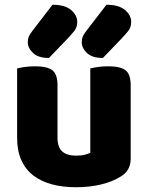

<svg xmlns="http://www.w3.org/2000/svg" viewBox="-20 -772 622 808"><path d="M52 -484Q63 -487 83.5 -490Q104 -493 128 -493Q178 -493 200 -476.5Q222 -460 222 -413V-193Q222 -152 242 -134.5Q262 -117 300 -117Q323 -117 337.5 -121Q352 -125 360 -129V-484Q371 -487 391.5 -490Q412 -493 436 -493Q486 -493 508 -476.5Q530 -460 530 -413V-104Q530 -54 488 -29Q453 -7 404.5 4.5Q356 16 299 16Q245 16 199.5 4Q154 -8 121 -33Q88 -58 70 -97.5Q52 -137 52 -193ZM201 -752Q253 -752 279 -730Q305 -708 305 -680Q305 -658 294 -643.5Q283 -629 261 -606L186 -528Q141 -528 119 -549Q97 -570 97 -594Q97 -606 100.5 -616Q104 -626 117 -643ZM428 -752Q480 -752 506 -730Q532 -708 532 -680Q532 -658 521 -643.5Q510 -629 488 -606L413 -528Q368 -528 346 -549Q324 -570 324 -594Q324 -606 327.5 -616Q331 -626 344 -643Z"/></svg>

Font: Baloo 2 Latin ExtraBold
Style: Regular
Weight: 400
Designer: Sarang Kulkarni and Ek Type
Foundry: Ek Type
Version: Version 1.001